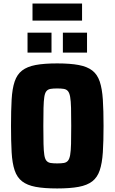

<svg xmlns="http://www.w3.org/2000/svg" viewBox="-20 -1053 645 1081"><path d="M302 8Q228 8 180.5 -1Q133 -10 104.5 -32Q76 -54 62.5 -94Q49 -134 45.5 -195.5Q42 -257 42 -344Q42 -431 45.5 -492.5Q49 -554 62.5 -594Q76 -634 104.5 -656Q133 -678 180.5 -687Q228 -696 302 -696Q375 -696 423 -687Q471 -678 499.5 -656Q528 -634 541.5 -594Q555 -554 559 -492.5Q563 -431 563 -344Q563 -257 559 -195.5Q555 -134 541.5 -94Q528 -54 499.5 -32Q471 -10 423 -1Q375 8 302 8ZM302 -133Q325 -133 339.5 -135.5Q354 -138 362.5 -148Q371 -158 375 -180.5Q379 -203 380 -243Q381 -283 381 -344Q381 -405 380 -445Q379 -485 375 -507.5Q371 -530 362.5 -540Q354 -550 339.5 -552.5Q325 -555 302 -555Q279 -555 264.5 -552.5Q250 -550 241.5 -540Q233 -530 229.5 -507.5Q226 -485 225 -445Q224 -405 224 -344Q224 -283 225 -243Q226 -203 229.5 -180.5Q233 -158 241.5 -148Q250 -138 264.5 -135.5Q279 -133 302 -133ZM135 -757V-869H270V-757ZM334 -757V-869H470V-757ZM163 -937V-1033H442V-937Z"/></svg>

Font: Saira SemiCondensed ExtraBold
Style: Regular
Weight: 800
Width: 4
Designer: Hector Gatti with collaboration of the Omnibus-Type team
Foundry: Omnibus-Type
Version: Version 1.101